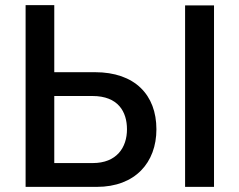

<svg xmlns="http://www.w3.org/2000/svg" viewBox="-20 -730 935 750"><path d="M80 0H358C508 0 591 -95 591 -225C591 -359 507 -448 351 -448H192V-710H80ZM703 0H816V-709H703ZM192 -93V-355H341C442 -355 476 -293 476 -225C476 -154 436 -93 342 -93Z"/></svg>

Font: FIGSv2-sans-serif SemiBold
Style: Regular
Weight: 600
Designer: Matt McInerney, Pablo Impallari, Rodrigo Fuenzalida,Mirko Velimirovic
Foundry: Matt McInerney, Pablo Impallari, Rodrigo Fuenzalida
Version: Version 4.021;hotconv 1.0.109;makeotfexe 2.5.65596